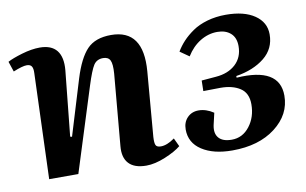

<svg xmlns="http://www.w3.org/2000/svg" viewBox="-62 -643 1229 772"><g transform="rotate(-10 552.5 -257.0)"><path d="M606 -74.2 622.1 -40Q599.1 -21 556.4 -3.4Q513.7 14.2 479 14.2Q430.2 14.2 407.5 -10.3Q384.8 -34.7 389.2 -81.1L415 -372.1Q418 -411.6 410.4 -426.8Q402.8 -441.9 381.8 -441.9Q356 -441.9 343 -422.1Q330.1 -402.3 311 -341.8L203.1 0H84L99.1 -430.2Q100.1 -449.2 94.5 -458Q88.9 -466.8 74.2 -466.8Q57.1 -466.8 19 -451.2L4.9 -493.2Q24.4 -503.9 64.7 -515.9Q105 -527.8 138.2 -527.8Q185.5 -527.8 207.3 -500.5Q229 -473.1 224.1 -419.9L196.8 -153.8L204.1 -151.9L272.9 -377.9Q297.4 -457.5 331.1 -492.7Q364.7 -527.8 429.2 -527.8Q561.5 -527.8 547.9 -358.9L525.9 -94.2Q524.4 -70.3 528.8 -61Q533.2 -51.8 549.8 -51.8Q574.7 -51.8 606 -74.2Z M830.1 14.2Q752.9 14.2 706.1 -16.4Q659.2 -46.9 659.2 -101.1Q659.2 -130.9 677.2 -149.4Q695.3 -168 723.1 -168Q753.9 -168 784.2 -147.9L772.9 -99.1Q766.1 -65.9 782.2 -47.4Q798.3 -28.8 835 -28.8Q879.4 -28.8 908.2 -66.2Q937 -103.5 937 -155.8Q937 -201.7 906 -221.9Q875 -242.2 826.2 -242.2L755.9 -241.2L756.8 -284.2L815.9 -289.1Q866.2 -293 896.5 -321Q926.8 -349.1 926.8 -395Q926.8 -429.7 906.2 -447.8Q885.7 -465.8 852.1 -465.8Q815.4 -465.8 782.2 -445.6Q749 -425.3 726.1 -388.2L689 -414.1Q701.7 -435.5 719 -454.1Q736.3 -472.7 761.2 -490Q786.1 -507.3 821.5 -517.6Q856.9 -527.8 897.9 -527.8Q972.2 -527.8 1015.1 -498.5Q1058.1 -469.2 1058.1 -419.9Q1058.1 -361.3 1013.2 -325.2Q968.3 -289.1 897 -277.8V-271Q1073.7 -283.2 1073.7 -167Q1073.7 -89.8 1006.1 -37.8Q938.5 14.2 830.1 14.2Z"/></g></svg>

Font: Literata SemiBold
Style: Italic
Weight: 650
Italic angle: -2.39999°
Designer: Latin by Veronika Burian and Jose Scaglione. Greek by Irene Vlachou. Cyrillic by Vera Evstafieva
Foundry: TypeTogether
Version: Version 3.021